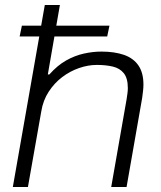

<svg xmlns="http://www.w3.org/2000/svg" viewBox="-20 -743 639 763"><path d="M31 0 158 -723H218L170 -447H176Q208 -483 242.5 -502.5Q277 -522 313 -530Q349 -538 383 -538Q435 -538 472.5 -525Q510 -512 530 -483Q550 -454 550 -407Q550 -395 548.5 -382Q547 -369 545 -354L483 0H422L483 -348Q485 -361 486.5 -372Q488 -383 488 -393Q488 -432 472 -452Q456 -472 428 -478.5Q400 -485 365 -485Q330 -485 294 -472.5Q258 -460 227 -436.5Q196 -413 173.5 -378.5Q151 -344 144 -300L91 0ZM58 -598 67 -641H415L406 -598Z"/></svg>

Font: Archivo SemiExpanded ExtraLight
Style: Italic
Weight: 250
Width: 6
Italic angle: -10°
Designer: Hector Gatti
Foundry: Omnibus-Type
Version: Version 2.001